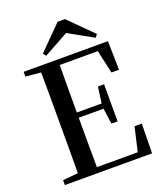

<svg xmlns="http://www.w3.org/2000/svg" viewBox="-168 -1061 997 1171"><g transform="rotate(-20 330.0 -475.5)"><path d="M395 -951H347L196 -799L211 -780L372 -869L532 -780L547 -799ZM550 -548H599L595 -735H48V-704L147 -695C148 -595 148 -495 148 -393V-342C148 -241 148 -140 147 -41L48 -32V0H614L617 -192H570L534 -36H269C268 -138 268 -241 268 -357H429L443 -255H483V-496H443L429 -391H268C268 -499 268 -600 269 -699H516Z"/></g></svg>

Font: Noto Serif CJK SC SemiBold
Style: Regular
Weight: 600
Designer: Ryoko NISHIZUKA 西塚涼子 (kana & ideographs); Frank Grießhammer (Latin, Greek & Cyrillic); Wenlong ZHANG 张文龙 (bopomofo); San
Foundry: Adobe
Version: Version 2.001;hotconv 1.1.0;makeotfexe 2.6.0